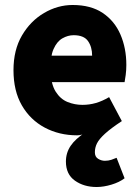

<svg xmlns="http://www.w3.org/2000/svg" viewBox="-20 -530 562 769"><path d="M367 219Q316 219 280 193.5Q244 168 244 117Q244 82 263 54Q282 26 321 1L323 5Q317 7 307 9.5Q297 12 289 12Q217 12 159 -19Q101 -50 67.5 -108Q34 -166 34 -249Q34 -330 68 -388Q102 -446 156.5 -478Q211 -510 271 -510Q344 -510 391.5 -478Q439 -446 462.5 -391.5Q486 -337 486 -270Q486 -249 483.5 -230Q481 -211 479 -201H159L157 -307H349Q349 -342 332.5 -365.5Q316 -389 275 -389Q252 -389 230 -376.5Q208 -364 194.5 -333.5Q181 -303 182 -249Q184 -193 203 -163Q222 -133 250.5 -121.5Q279 -110 310 -110Q338 -110 364 -117.5Q390 -125 417 -141L468 -45Q424 -16 400.5 5.5Q377 27 368.5 44Q360 61 360 80Q360 98 373 106Q386 114 400 114Q414 114 426 110Q438 106 447 102L479 184Q458 200 426.5 209.5Q395 219 367 219Z"/></svg>

Font: Source Sans 3 ExtraBold
Style: Regular
Weight: 800
Designer: Paul D. Hunt
Foundry: Adobe
Version: Version 3.052;hotconv 1.1.0;makeotfexe 2.6.0